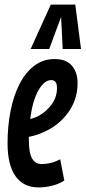

<svg xmlns="http://www.w3.org/2000/svg" viewBox="-20 -809 374 839"><path d="M261 -20Q236 -4 206 3Q176 10 149 10Q82 10 47.5 -39.5Q13 -89 13 -182Q13 -257 26 -323.5Q39 -390 65 -441Q91 -492 129.5 -521.5Q168 -551 219 -551Q270 -551 294.5 -521.5Q319 -492 319 -446Q319 -373 277 -316Q235 -259 169 -231Q138 -217 106 -211Q106 -206 106 -200Q106 -140 120.5 -116Q135 -92 162 -92Q180 -92 200 -96.5Q220 -101 243 -113ZM204 -459Q173 -459 147.5 -413.5Q122 -368 112 -289Q133 -294 151 -304Q187 -325 208 -356Q229 -387 229 -424Q229 -444 222 -451.5Q215 -459 204 -459ZM114 -595 202 -789H309L334 -595H254L247 -735L195 -595Z"/></svg>

Font: Georama Extra Condensed SemiBold
Style: Italic
Weight: 600
Width: 2
Italic angle: -9°
Designer: Jean-Baptiste Levee
Foundry: Production Type
Version: Version 1.000